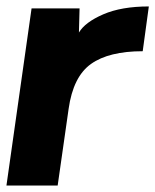

<svg xmlns="http://www.w3.org/2000/svg" viewBox="-29 -576 482 596"><path d="M433 -556 414 -417Q309 -417 253.5 -377.5Q198 -338 184 -238L150 0H-9L69 -550H218L216 -475Q235 -507 291.5 -531.5Q348 -556 433 -556Z"/></svg>

Font: Oakes Grotesk Bold
Style: Italic
Weight: 700
Italic angle: -8°
Designer: Samuel Oakes
Foundry: Samuel Oakes
Version: Version 1.000;PS 001.000;hotconv 1.0.88;makeotf.lib2.5.64775